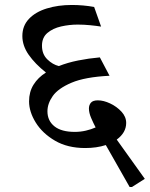

<svg xmlns="http://www.w3.org/2000/svg" viewBox="-20 -616 603 773"><path d="M511 137H502L406 -32Q369 -20 323 -20Q252 -20 201.5 -49.5Q151 -79 124 -122.5Q97 -166 97 -208Q97 -246 115 -275Q133 -304 165 -324Q121 -359 95.5 -395.5Q70 -432 70 -471Q70 -512 96.5 -540Q123 -568 168.5 -582Q214 -596 269 -596Q292 -596 314.5 -594Q337 -592 359 -588L387 -509Q368 -512 343 -514.5Q318 -517 293 -517Q259 -517 226 -509.5Q193 -502 171 -483.5Q149 -465 149 -432Q149 -398 170.5 -377Q192 -356 217 -350Q252 -364 294.5 -372.5Q337 -381 382 -385L421 -311Q322 -306 268 -283Q214 -260 192.5 -229.5Q171 -199 171 -168Q171 -130 199 -107.5Q227 -85 281 -85Q304 -85 325.5 -90Q347 -95 365 -103Q356 -120 347 -141Q338 -162 338 -179Q338 -193 346 -202.5Q354 -212 374 -212Q397 -212 423.5 -199.5Q450 -187 469 -166.5Q488 -146 488 -121Q488 -82 450 -54L563 104Z"/></svg>

Font: Tiro Devanagari Hindi
Style: Regular
Weight: 400
Designer: Devanagari: John Hudson & Fiona Ross. Latin: John Hudson.
Foundry: Tiro Typeworks Ltd.
Version: Version 1.52